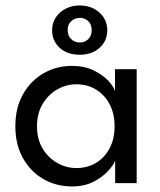

<svg xmlns="http://www.w3.org/2000/svg" viewBox="-20 -660 578 692"><path d="M395 0V-81.4Q391.4 -68.9 372 -46.4Q352.6 -23.9 319 -6Q285.4 12 239.4 12Q182.9 12 136.5 -14.6Q90.1 -41.3 62.7 -90.1Q35.3 -138.9 35.3 -205Q35.3 -271.1 62.7 -319.9Q90.1 -368.7 136.5 -395.6Q182.9 -422.5 239.4 -422.5Q284.8 -422.5 318.1 -406Q351.4 -389.4 371.2 -368Q390.9 -346.6 394.4 -331.4V-410.5H472.6V0ZM113.3 -205Q113.3 -158.7 133.6 -124.8Q153.9 -90.9 186.4 -72.6Q218.9 -54.3 255.3 -54.3Q294.9 -54.3 326 -72.9Q357.1 -91.6 375 -125.5Q393 -159.4 393 -205Q393 -250.6 375 -284.5Q357.1 -318.4 326 -337.3Q294.9 -356.2 255.3 -356.2Q218.9 -356.2 186.4 -337.7Q153.9 -319.1 133.6 -285.2Q113.3 -251.3 113.3 -205ZM167.8 -551.5Q167.8 -577.2 181.2 -597.3Q194.6 -617.4 217.2 -628.9Q239.7 -640.4 267.5 -640.4Q295.6 -640.4 317.9 -628.9Q340.2 -617.4 353.4 -597.3Q366.6 -577.2 366.6 -551.5Q366.6 -512.4 338.8 -487.5Q311 -462.7 267.5 -462.7Q222.7 -462.7 195.2 -487.5Q167.8 -512.4 167.8 -551.5ZM223.9 -551.5Q223.9 -530.4 237 -518.6Q250 -506.9 267.5 -506.9Q285.6 -506.9 298 -518.8Q310.4 -530.7 310.4 -551.5Q310.4 -572.5 298 -584Q285.5 -595.6 267.5 -595.6Q250.1 -595.6 237 -584Q223.9 -572.5 223.9 -551.5Z"/></svg>

Font: League Spartan Extralight
Style: Regular
Weight: 200
Foundry: The League of Moveable Type
Version: Version 2.300; ttfautohint (v1.8.3)